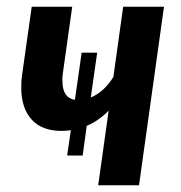

<svg xmlns="http://www.w3.org/2000/svg" viewBox="-20 -549 535 569"><path d="M466 -529 392 0H271L302 -221Q271 -190 237 -176L225 -88H179L190 -163Q170 -161 163 -161Q104 -161 73.5 -195Q43 -229 43 -289Q43 -312 45 -324L74 -529H194L166 -330Q164 -315 165 -309Q165 -259 202 -253L222 -393H268L249 -260Q289 -277 316 -321L345 -529Z"/></svg>

Font: Fira Sans Condensed Medium
Style: Italic
Weight: 500
Width: 3
Italic angle: -8°
Designer: bBox Type GmbH & Carrois Corporate GbR & Edenspiekermann AG
Foundry: bBox Type GmbH & Carrois Corporate GbR & Edenspiekermann AG
Version: Version 4.301